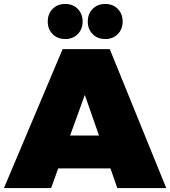

<svg xmlns="http://www.w3.org/2000/svg" viewBox="-30 -949 859 969"><path d="M286 -701H524L809 0H562L398 -470L228 0H-10ZM190 -265H592V-99H190ZM299 -929Q338 -929 362.5 -904Q387 -879 387 -840Q387 -802 362.5 -777Q338 -752 299 -752Q260 -752 235.5 -777Q211 -802 211 -840Q211 -879 235.5 -904Q260 -929 299 -929ZM501 -929Q540 -929 564.5 -904Q589 -879 589 -840Q589 -802 564.5 -777Q540 -752 501 -752Q462 -752 437.5 -777Q413 -802 413 -840Q413 -879 437.5 -904Q462 -929 501 -929Z"/></svg>

Font: Alexandria Black
Style: Regular
Weight: 900
Designer: Mohamed Gaber
Foundry: Kief Type Foundry
Version: Version 5.100